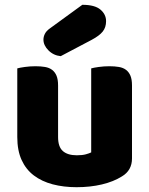

<svg xmlns="http://www.w3.org/2000/svg" viewBox="-20 -764 622 800"><path d="M52 -479Q62 -482 83.5 -485Q105 -488 128 -488Q150 -488 167.5 -485Q185 -482 197 -473Q209 -464 215.5 -448.5Q222 -433 222 -408V-193Q222 -152 242 -134.5Q262 -117 300 -117Q323 -117 337.5 -121Q352 -125 360 -129V-479Q370 -482 391.5 -485Q413 -488 436 -488Q458 -488 475.5 -485Q493 -482 505 -473Q517 -464 523.5 -448.5Q530 -433 530 -408V-104Q530 -54 488 -29Q453 -7 404.5 4.5Q356 16 299 16Q245 16 199.5 4Q154 -8 121 -33Q88 -58 70 -97.5Q52 -137 52 -193ZM323 -744Q375 -744 398.5 -724Q422 -704 422 -676Q422 -650 408 -632.5Q394 -615 362 -598L233 -530Q203 -533 182 -554Q161 -575 161 -599Q161 -611 167 -623Q173 -635 187 -645Z"/></svg>

Font: Baloo Da
Style: Regular
Weight: 400
Designer: Noopur Datye and Ek Type
Foundry: Ek Type
Version: Version 1.443;PS 1.000;hotconv 16.6.51;makeotf.lib2.5.65220;